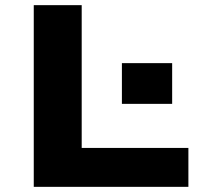

<svg xmlns="http://www.w3.org/2000/svg" viewBox="-20 -725 793 745"><path d="M111 0V-705H297V-151H711V0ZM453 -322V-480H648V-322Z"/></svg>

Font: Nunito Sans 7pt Expanded ExtraBold
Style: Regular
Weight: 800
Width: 7
Designer: Vernon Adams
Foundry: Vernon Adams
Version: Version 3.101;gftools[0.9.27]